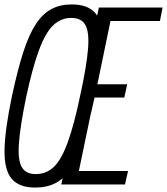

<svg xmlns="http://www.w3.org/2000/svg" viewBox="-33 -834 755 868"><path d="M126 14Q54 14 20 -25.5Q-14 -65 -12.5 -156.5Q-11 -248 22 -404Q47 -520 72.5 -599Q98 -678 129 -725Q160 -772 199.5 -793Q239 -814 291 -814Q365 -814 398.5 -774Q432 -734 429.5 -641.5Q427 -549 394 -391Q369 -276 344 -198Q319 -120 288.5 -73.5Q258 -27 218.5 -6.5Q179 14 126 14ZM128 -47Q177 -47 211 -80Q245 -113 273.5 -191.5Q302 -270 330 -404Q359 -537 365 -613Q371 -689 353 -721Q335 -753 289 -753Q243 -753 208 -720Q173 -687 143.5 -608Q114 -529 85 -394Q58 -262 52.5 -186Q47 -110 65.5 -78.5Q84 -47 128 -47ZM244 0 414 -800H702L690 -739H428L475 -780L399 -413L369 -453H542L529 -393H354L401 -433L315 -20L285 -61H546L532 0Z"/></svg>

Font: Victor Mono Thin Light
Style: Italic
Weight: 300
Italic angle: -12°
Monospace: yes
Version: Version 1.561;gftools[0.9.30]